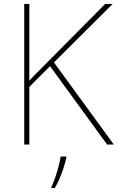

<svg xmlns="http://www.w3.org/2000/svg" viewBox="-20 -734 598 975"><path d="M558 0H524L234 -398L129 -293V0H103V-714H129V-324Q140 -337 153 -350Q166 -363 179 -376L514 -714H552L254 -417ZM317 67Q311 93 302.5 119.5Q294 146 283 171.5Q272 197 258 221H241V215Q249 200 259 171.5Q269 143 277 112.5Q285 82 288 61H317Z"/></svg>

Font: Noto Sans Thai Thin
Style: Regular
Weight: 250
Designer: Monotype Design Team
Foundry: Monotype Imaging Inc.
Version: Version 2.001